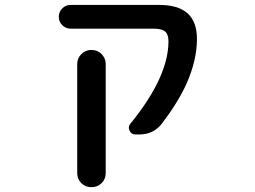

<svg xmlns="http://www.w3.org/2000/svg" viewBox="-20 -566 1040 783"><path d="M352.5 197.3Q328.1 197.3 311.5 180.7Q294.9 164.1 294.9 139.6V-304.7Q294.9 -328.1 311.5 -345.2Q328.1 -362.3 352.5 -362.3H353.5Q377.9 -362.3 394.5 -345.2Q411.1 -328.1 411.1 -304.7V139.6Q411.1 164.1 394.5 180.7Q377.9 197.3 353.5 197.3ZM532.2 -17.6Q515.6 -17.6 508.3 -33.2Q501 -48.8 511.7 -61.5Q667 -252 667 -397.5Q667 -425.8 653.3 -437.5Q639.6 -449.2 605.5 -449.2H267.6Q248 -449.2 233.9 -463.4Q219.7 -477.5 219.7 -497.6Q219.7 -517.6 233.9 -531.7Q248 -545.9 267.6 -545.9H629.9Q706.1 -545.9 745.1 -511.7Q783.2 -476.6 783.2 -407.2Q783.2 -319.3 739.3 -221.7Q704.1 -145.5 640.6 -62.5Q606.4 -17.6 547.9 -17.6Z"/></svg>

Font: Rounded Mgen+ 1mn medium
Style: Regular
Weight: 500
Designer: [Source Han Sans]
Ryoko NISHIZUKA  (kana & ideographs); Paul D. Hunt (Latin, Greek & Cyrillic); Wenlong ZHANG  (bopomofo
Version: Version 1.059.20150602